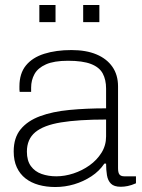

<svg xmlns="http://www.w3.org/2000/svg" viewBox="-20 -739 571 771"><path d="M202 12Q166 12 135.5 3.5Q105 -5 82.5 -22.5Q60 -40 47.5 -67Q35 -94 35 -131Q35 -186 63 -220Q91 -254 141 -272.5Q191 -291 259 -297.5Q327 -304 406 -304V-383Q406 -419 392.5 -444Q379 -469 345.5 -482Q312 -495 253 -495Q197 -495 164.5 -480.5Q132 -466 118.5 -441.5Q105 -417 105 -387V-370H59Q58 -375 58 -380Q58 -385 58 -392Q58 -444 84 -476Q110 -508 157.5 -523Q205 -538 267 -538Q326 -538 367.5 -520.5Q409 -503 431.5 -470.5Q454 -438 454 -392V-64Q454 -45 460 -38Q466 -31 479 -31H526V-3Q508 5 493 8Q478 11 465 11Q438 11 425.5 -1.5Q413 -14 409.5 -35.5Q406 -57 406 -82H399Q379 -52 347 -31Q315 -10 278 1Q241 12 202 12ZM206 -31Q240 -31 275 -42.5Q310 -54 339.5 -75Q369 -96 387.5 -125.5Q406 -155 406 -191V-259Q295 -259 225 -247.5Q155 -236 121.5 -208Q88 -180 88 -130Q88 -94 104 -72Q120 -50 147 -40.5Q174 -31 206 -31ZM138 -650V-719H203V-650ZM314 -650V-719H379V-650Z"/></svg>

Font: Archivo SemiBold Thin
Style: Regular
Weight: 250
Version: Version 2.001